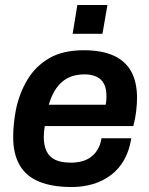

<svg xmlns="http://www.w3.org/2000/svg" viewBox="-20 -740 601 772"><path d="M268 12Q190 12 137.5 -9.5Q85 -31 59 -76Q33 -121 33 -189Q33 -217 36 -245Q39 -273 44 -299Q58 -366 90.5 -420Q123 -474 178 -506Q233 -538 317 -538Q388 -538 435.5 -517Q483 -496 507 -453.5Q531 -411 531 -346Q531 -323 527.5 -292.5Q524 -262 516 -233H160Q158 -221 157 -210.5Q156 -200 156 -190Q156 -155 167.5 -131.5Q179 -108 203 -97Q227 -86 265 -86Q289 -86 309.5 -91.5Q330 -97 346 -109Q362 -121 373 -139.5Q384 -158 388 -184H508Q500 -134 479 -97Q458 -60 426 -36Q394 -12 354 0Q314 12 268 12ZM176 -319H405Q407 -329 407.5 -338Q408 -347 408 -354Q408 -385 397.5 -404Q387 -423 367 -432Q347 -441 320 -441Q282 -441 254 -427Q226 -413 207 -386Q188 -359 176 -319ZM272 -604 291 -720H412L392 -604Z"/></svg>

Font: Archivo SemiBold SemiBold
Style: Italic
Weight: 600
Italic angle: -10°
Version: Version 2.001